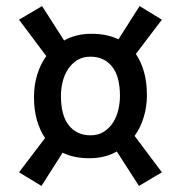

<svg xmlns="http://www.w3.org/2000/svg" viewBox="-20 -636 590 626"><path d="M360.8 -142.1Q342.3 -131.3 319.8 -125.7Q297.4 -120.1 271 -120.1Q220.7 -120.1 184.1 -138.2L115.2 -29.8L42 -74.2L127 -186Q109.9 -210.9 100.3 -244.4Q90.8 -277.8 90.8 -319.8Q90.8 -357.9 101.1 -391.8Q111.3 -425.8 130.9 -453.1L42 -571.8L117.2 -616.2L189 -503.9Q207.5 -514.6 230 -520.3Q252.4 -525.9 278.8 -525.9Q328.6 -525.9 366.2 -507.8L435.1 -616.2L507.8 -571.8L422.9 -460Q439.9 -435.1 449.5 -401.6Q459 -368.2 459 -326.2Q459 -288.1 448.7 -254.2Q438.5 -220.2 418.9 -192.9L507.8 -74.2L433.1 -29.8ZM371.1 -323.2Q371.1 -387.2 345.2 -419.2Q319.3 -451.2 274.9 -451.2Q249.5 -451.2 231.4 -439.7Q213.4 -428.2 201.4 -409.9Q189.5 -391.6 184.1 -368.7Q178.7 -345.7 178.7 -323.2Q178.7 -259.3 204.6 -227.1Q230.5 -194.8 274.9 -194.8Q300.3 -194.8 318.6 -206.5Q336.9 -218.3 348.6 -236.6Q360.4 -254.9 365.7 -277.8Q371.1 -300.8 371.1 -323.2Z"/></svg>

Font: Code New Roman
Style: Regular
Weight: 400
Monospace: yes
Designer: Sam Radian
Foundry: Code New Roman
Version: Version 2.00 November 29, 2014